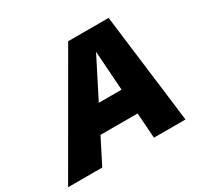

<svg xmlns="http://www.w3.org/2000/svg" viewBox="-205 -886 1108 1068"><g transform="rotate(-30 349.0 -351.5)"><path d="M-56.2 0 350.1 -703.1H609.9L697.8 0H495.1L455.1 -574.7L163.1 0ZM185.5 -162.1 219.2 -321.3H580.6L546.9 -162.1Z"/></g></svg>

Font: Schibsted Grotesk Black
Style: Italic
Weight: 900
Italic angle: -12°
Designer: Bakken & Baeck AS, Henrik Kongsvoll
Foundry: Schibsted ASA
Version: Version 1.100;gftools[0.9.25]